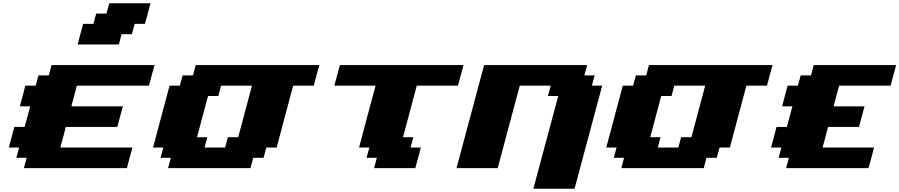

<svg xmlns="http://www.w3.org/2000/svg" viewBox="-20 -1020 5457 1165"><path d="M125 0H750Q755.4 -21 766.6 -62.5Q777.8 -104 783.7 -125H346.2Q352.1 -145.5 363 -187.3Q374 -229 379.4 -250H691.9Q697.3 -270.5 708.5 -312.3Q719.7 -354 725.6 -375H413.1Q418.5 -395.5 429.7 -437.3Q440.9 -479 446.3 -500H883.8Q889.2 -520.5 900.4 -562.3Q911.6 -604 917.5 -625H292.5L275.9 -562.5H213.4L196.3 -500H133.8Q128.4 -479 117.2 -437.5Q106 -396 100.6 -375H163.1Q157.7 -354 146.5 -312.3Q135.3 -270.5 129.4 -250H66.9Q61.5 -229 50.3 -187.3Q39.1 -145.5 33.7 -125H96.2L79.1 -62.5H141.6ZM451.2 -750H701.2L717.8 -812.5H780.3L796.9 -875H859.4Q865.2 -896 876.5 -937.5Q887.7 -979 893.1 -1000H643.1L626 -937.5H563.5L546.9 -875H484.4Q478.5 -854 467.5 -812.5Q456.5 -771 451.2 -750Z M1000 0H1500L1516.6 -62.5H1579.1L1596.2 -125H1658.7Q1675.8 -187.5 1708.7 -312.5Q1741.7 -437.5 1758.8 -500H1883.8Q1889.2 -520.5 1900.4 -562.3Q1911.6 -604 1917.5 -625H1167.5L1150.9 -562.5H1088.4L1071.3 -500H1008.8Q992.2 -437.5 958.7 -312.5Q925.3 -187.5 908.7 -125H971.2L954.1 -62.5H1016.6ZM1346.2 -125H1221.2L1237.8 -187.5H1175.3Q1186.5 -229 1208.7 -312.3Q1231 -395.5 1242.2 -437.5H1304.7L1321.3 -500H1508.8L1425.3 -187.5H1362.8Z M2250 0H2500Q2505.9 -21 2517.1 -62.5Q2528.3 -104 2533.7 -125H2471.2L2487.8 -187.5H2425.3L2508.8 -500H2758.8Q2764.2 -520.5 2775.4 -562.3Q2786.6 -604 2792.5 -625H2042.5Q2036.6 -604 2025.4 -562.3Q2014.2 -520.5 2008.8 -500H2258.8Q2241.7 -437.5 2208.5 -312.5Q2175.3 -187.5 2158.7 -125H2221.2L2204.1 -62.5H2266.6Z M3216.3 125H3466.3Q3494.1 21 3550 -187.3Q3606 -395.5 3633.8 -500H3571.3L3588.4 -562.5H3525.9L3542.5 -625H2917.5Q2889.6 -520.5 2833.7 -312.3Q2777.8 -104 2750 0H3000Q3022 -83 3066.7 -250Q3111.3 -417 3133.8 -500H3321.3L3304.7 -437.5H3367.2Z M3750 0H4250L4266.6 -62.5H4329.1L4346.2 -125H4408.7Q4425.8 -187.5 4458.7 -312.5Q4491.7 -437.5 4508.8 -500H4633.8Q4639.2 -520.5 4650.4 -562.3Q4661.6 -604 4667.5 -625H3917.5L3900.9 -562.5H3838.4L3821.3 -500H3758.8Q3742.2 -437.5 3708.7 -312.5Q3675.3 -187.5 3658.7 -125H3721.2L3704.1 -62.5H3766.6ZM4096.2 -125H3971.2L3987.8 -187.5H3925.3Q3936.5 -229 3958.7 -312.3Q3981 -395.5 3992.2 -437.5H4054.7L4071.3 -500H4258.8L4175.3 -187.5H4112.8Z M4750 0H5250Q5255.9 -21 5267.1 -62.5Q5278.3 -104 5283.7 -125H4971.2Q4977.1 -145.5 4988 -187.3Q4999 -229 5004.4 -250H5191.9Q5197.8 -270.5 5209 -312.3Q5220.2 -354 5225.6 -375H5038.1Q5043.5 -395.5 5054.7 -437.3Q5065.9 -479 5071.3 -500H5383.8Q5389.2 -520.5 5400.4 -562.3Q5411.6 -604 5417.5 -625H4917.5L4900.9 -562.5H4838.4L4821.3 -500H4758.8Q4753.4 -479 4742.2 -437.5Q4731 -396 4725.6 -375H4788.1Q4782.7 -354 4771.5 -312.3Q4760.3 -270.5 4754.4 -250H4691.9Q4686.5 -229 4675.3 -187.3Q4664.1 -145.5 4658.7 -125H4721.2L4704.1 -62.5H4766.6Z"/></svg>

Font: Faithful 32x
Style: BoldOblique
Weight: 400
Foundry: Faithful Resource Pack
Version: Version 1.0; January 27, 2023